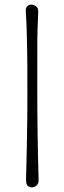

<svg xmlns="http://www.w3.org/2000/svg" viewBox="-20 -815 280 835"><path d="M147.9 -32.2Q148.4 -16.6 138.9 -8.3Q129.4 0 118.9 0Q108.4 0 100.3 -7.3Q92.3 -14.6 93.3 -40Q94.2 -65.4 95.2 -110.4Q96.2 -155.3 97.2 -206.1Q99.1 -306.6 99.1 -393.8Q99.1 -481 98.9 -529.5Q98.6 -578.1 97.7 -619.1Q96.2 -710 92.3 -764.2Q90.8 -779.8 97.9 -787.4Q105 -794.9 116.2 -794.9Q127.4 -794.9 137.2 -787.4Q147 -779.8 146.2 -761.7Q145.5 -743.7 144.8 -726.1Q144 -708.5 143.3 -688Q142.6 -667.5 142.3 -640.9Q142.1 -614.3 142.1 -426.8Q142.1 -239.3 147.9 -32.2Z"/></svg>

Font: Pompiere 
Style: Regular
Weight: 400
Designer: Karolina Lach
Foundry: Sorkin Type Co.
Version: Version 1.002